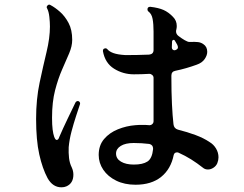

<svg xmlns="http://www.w3.org/2000/svg" viewBox="-20 -782 1040 819"><path d="M558 6Q511 6 475.5 -11.5Q440 -29 420.5 -58Q401 -87 401 -121Q401 -162 424 -189Q447 -216 483 -230.5Q519 -245 557 -248Q565 -249 572 -249Q579 -249 586 -249Q594 -249 602 -249Q610 -249 617 -248H619Q625 -248 630 -253Q635 -258 635 -265V-450Q635 -457 629.5 -462Q624 -467 617 -467Q600 -466 583.5 -465.5Q567 -465 551 -465Q505 -465 466.5 -489Q428 -513 419 -564Q419 -574 426 -575Q427 -576 430 -576Q435 -576 438 -572Q446 -562 464 -555.5Q482 -549 515 -547Q540 -547 565.5 -547.5Q591 -548 616 -549Q635 -551 635 -569V-647Q635 -679 631 -701Q627 -723 613 -733Q609 -736 609 -742Q609 -753 621 -753Q656 -749 677.5 -739.5Q699 -730 718 -710Q734 -694 734 -671Q734 -667 733.5 -663Q733 -659 732 -655Q731 -653 731 -648Q731 -636 742 -628Q755 -618 768 -610.5Q781 -603 788 -603Q812 -604 824.5 -602.5Q837 -601 847 -594Q864 -583 864 -561Q864 -546 853 -530Q842 -514 819 -506Q797 -498 774.5 -491.5Q752 -485 728 -480Q711 -477 711 -459Q711 -388 713.5 -337.5Q716 -287 720 -252Q722 -234 739 -229Q779 -219 814 -206Q849 -193 874 -176Q891 -166 901.5 -148.5Q912 -131 912 -111Q912 -99 907 -86Q902 -74 890.5 -66.5Q879 -59 867 -59Q854 -59 845 -67Q821 -86 795.5 -102Q770 -118 741 -131Q739 -132 735 -132Q724 -132 721 -121Q709 -61 667.5 -27.5Q626 6 558 6ZM263 13Q254 17 242 17Q205 17 183 -22Q161 -63 147.5 -123.5Q134 -184 134 -275Q134 -359 149 -429.5Q164 -500 178.5 -560Q193 -620 193 -669Q193 -687 190.5 -710Q188 -733 181 -746Q179 -750 179 -751Q179 -755 183 -759Q189 -765 196 -760Q215 -750 236 -731.5Q257 -713 272.5 -684Q288 -655 288 -612Q288 -585 275 -554.5Q262 -524 245 -485.5Q228 -447 215 -397Q202 -347 202 -280Q202 -249 204.5 -229.5Q207 -210 211 -199Q216 -185 222 -185Q229 -185 233 -198Q248 -233 268 -274.5Q288 -316 302 -345Q306 -351 312 -351Q317 -351 320 -346.5Q323 -342 321 -337Q314 -316 304 -285.5Q294 -255 285 -221Q276 -187 273 -154Q272 -130 274.5 -108Q277 -86 286 -68Q293 -53 293 -37Q293 0 263 13ZM551 -80Q589 -80 609 -93Q629 -106 633 -146V-148Q633 -164 617 -168Q601 -170 584 -171Q567 -172 550 -172Q515 -172 495 -159.5Q475 -147 475 -127Q475 -105 496 -92.5Q517 -80 551 -80ZM730 -569Q739 -573 739 -580Q739 -585 736 -591Q735 -593 731 -600Q727 -607 725 -610Q723 -612 721 -612Q716 -612 714 -606L713 -581V-580Q713 -573 718 -569.5Q723 -566 730 -569Z"/></svg>

Font: Zen Antique Soft
Style: Regular
Weight: 400
Designer: Yoshimichi Ohira
Foundry: Positype
Version: Version 1.001